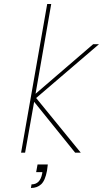

<svg xmlns="http://www.w3.org/2000/svg" viewBox="-20 -760 513 956"><path d="M382 0H354L150 -253L105 0H85L215 -740H235L157 -293L444 -540H473L160 -272ZM218 59Q216 77 214 90Q205 139 185 157.5Q165 176 134 176L137 158Q180 158 190 104L191 97H160L167 59Z"/></svg>

Font: Fz Poppins Thin
Style: Italic
Weight: 100
Italic angle: -10°
Designer: Ninad Kale (Devanagari), Jonny Pinhorn (Latin)
Foundry: Indian Type Foundry
Version: Vit hóa bi Vntype.Com & FontZin.Com